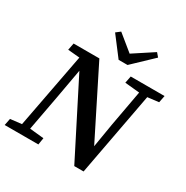

<svg xmlns="http://www.w3.org/2000/svg" viewBox="-211 -1045 1177 1214"><g transform="rotate(30 377.0 -438.0)"><path d="M-15 0 -5 -50 98 -62H121L239 -50L231 0ZM66 0 190 -653H244L185 -323L125 0ZM512 -613 522 -664H769L759 -613L660 -601H637ZM580 -139 529 -88 571 -340 630 -664H689L564 5H496L207 -564L198 -571L184 -605L95 -613L105 -664H293L556 -139ZM328 -880 474 -761H406L589 -881L612 -854L468 -717H403L297 -856Z"/></g></svg>

Font: Source Serif 4 18pt SemiBold
Style: Italic
Weight: 600
Italic angle: -12°
Designer: Frank Grießhammer
Foundry: Adobe Systems Incorporated
Version: Version 4.004;hotconv 1.0.116;makeotfexe 2.5.65601